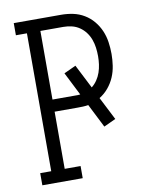

<svg xmlns="http://www.w3.org/2000/svg" viewBox="-83 -796 666 857"><g transform="rotate(-10 250.0 -367.5)"><path d="M39 0V-55H89V-680H39V-735H254Q281 -735 307.5 -729.5Q334 -724 357.5 -710Q381 -696 398.5 -675Q416 -654 426.5 -629.5Q437 -605 441 -578Q445 -551 445 -524Q445 -498 441 -471Q437 -444 426.5 -419.5Q416 -395 398.5 -374Q381 -353 358 -339L411 -235L357 -210L303 -317Q291 -315 278.5 -314.5Q266 -314 254 -314H150V-55H222V0ZM150 -369H254Q260 -369 265.5 -369Q271 -369 276 -370L223 -475L277 -500L332 -392Q346 -403 356.5 -418.5Q367 -434 373 -451.5Q379 -469 381.5 -487.5Q384 -506 384 -524Q384 -544 381.5 -563Q379 -582 372.5 -600Q366 -618 354.5 -633.5Q343 -649 327 -660Q311 -671 292 -675.5Q273 -680 254 -680H150Z"/></g></svg>

Font: Iosevka Slab Light
Style: Regular
Weight: 300
Monospace: yes
Designer: Belleve Invis
Foundry: Belleve Invis
Version: Version 11.1.0; ttfautohint (v1.8.3)